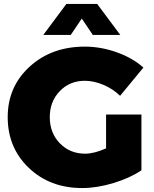

<svg xmlns="http://www.w3.org/2000/svg" viewBox="-20 -943 780 972"><path d="M338 -766H199L316 -923H472L589 -766H450L394 -849ZM517 -363H696V-81Q639 -42 555 -16.5Q471 9 396 9Q233 9 126 -93Q19 -195 19 -350Q19 -504 130 -605.5Q241 -707 410 -707Q490 -707 570.5 -678.5Q651 -650 706 -601L588 -458Q552 -493 503.5 -513.5Q455 -534 409 -534Q333 -534 282.5 -481.5Q232 -429 232 -350Q232 -270 283 -217.5Q334 -165 411 -165Q457 -165 517 -192Z"/></svg>

Font: Montserrat Extra Bold
Style: Regular
Weight: 800
Designer: Julieta Ulanovsky
Foundry: Julieta Ulanovsky
Version: Version 3.001;PS 003.001;hotconv 1.0.70;makeotf.lib2.5.58329